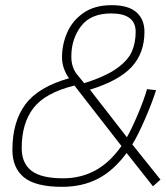

<svg xmlns="http://www.w3.org/2000/svg" viewBox="-20 -714 641 743"><path d="M28 -134Q28 -243 78.5 -310.5Q129 -378 247 -411Q220 -450 220 -492Q220 -542 240 -588Q260 -634 303 -664Q346 -694 412 -694Q477 -694 508 -666.5Q539 -639 539 -591Q539 -508 489 -454.5Q439 -401 328 -367L471 -183Q489 -214 513 -270.5Q537 -327 549 -369L584 -365Q567 -312 540 -250.5Q513 -189 492 -155L601 -19L572 7L470 -122Q419 -53 358.5 -22Q298 9 220 9Q118 9 73 -27.5Q28 -64 28 -134ZM505 -591Q505 -662 410 -662Q331 -662 293.5 -612.5Q256 -563 256 -495Q256 -454 278 -426L306 -392Q388 -418 431.5 -449Q475 -480 490 -514Q505 -548 505 -591ZM450 -149 268 -383Q155 -355 109.5 -296Q64 -237 64 -141Q64 -82 102 -53Q140 -24 224 -24Q293 -24 349 -54.5Q405 -85 450 -149Z"/></svg>

Font: Cairo ExtraLight
Style: Italic
Weight: 275
Italic angle: -13°
Designer: Mohamed Gaber, Accademia di Belle Arti di Urbino and others
Foundry: Kief Type Foundry, Accademia di Belle Arti di Urbino and others
Version: Version 3.011